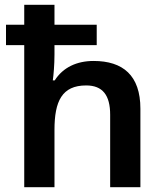

<svg xmlns="http://www.w3.org/2000/svg" viewBox="-20 -780 682 800"><path d="M207 -760H81V-677H5V-592H81V0H207V-239C207 -358 238 -424 339 -424C408 -424 439 -383 439 -302V0H565V-327C565 -466 492 -526 370 -526C301 -526 243 -500 208 -445H200C203 -465 207 -510 207 -553V-592H383V-677H207Z"/></svg>

Font: Noto Sans Bengali UI SemiBold
Style: Regular
Weight: 600
Designer: Jelle Bosma - Monotype Design Team
Foundry: Monotype Imaging Inc.
Version: Version 2.003